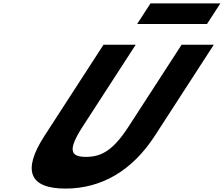

<svg xmlns="http://www.w3.org/2000/svg" viewBox="-20 -1086 1306 1121"><path d="M858.5 -1066 780.7 -946H1188.7L1266.5 -1066ZM1040.4 -825H1228.4L883.8 -293C751.6 -89 572.3 15 362.3 15C152.3 15 107.6 -89 239.8 -293L584.4 -825H772.4L463.4 -348C374 -210 390.1 -170 482.1 -170C574.1 -170 642 -210 731.4 -348Z"/></svg>

Font: Hussar
Style: BdWodka
Weight: 700
Foundry: Cannot Into Space Fonts
Version: Version 2.00